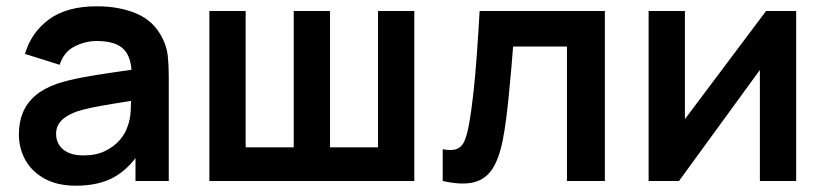

<svg xmlns="http://www.w3.org/2000/svg" viewBox="-20 -575 2620 610"><path d="M221.2 15Q162.3 15 121.9 -7.2Q81.4 -29.4 60.7 -66.5Q40 -103.5 40 -148Q40 -187.2 53 -218.2Q66.1 -249.2 93.1 -272Q120.2 -294.8 162.8 -309.5Q195.7 -320.2 239.2 -328.5Q282.8 -336.8 334.1 -344.1Q385.4 -351.4 441.7 -359.8L398.3 -335.7Q398.8 -391.6 373.4 -418.1Q348 -444.7 287.3 -444.7Q251 -444.7 217 -427.5Q183.1 -410.4 169.5 -369.2L59.3 -403.7Q79.4 -472 135.8 -513.5Q192.2 -555 287.7 -555Q359.8 -555 414.3 -531.6Q468.9 -508.2 495.7 -454.5Q510.2 -426.2 513.2 -396.4Q516.2 -366.7 516.2 -331.3V0H410.5V-117.2L428 -97.8Q391.5 -39.6 342.7 -12.3Q293.9 15 221.2 15ZM245 -81.2Q286 -81.2 314.9 -95.7Q343.8 -110.2 361.2 -131Q378.5 -151.8 384.3 -170.7Q393.8 -193.7 395.2 -223.4Q396.7 -253.1 396.7 -271.7L433.7 -260.5Q378.8 -251.8 339.8 -245.4Q300.8 -239.1 272.9 -233.4Q245.1 -227.7 223.5 -220.5Q202.8 -212.8 188.2 -203Q173.7 -193.1 165.9 -180Q158.2 -166.9 158.2 -149.5Q158.2 -129.8 168 -114.3Q177.9 -98.8 197.2 -90Q216.5 -81.2 245 -81.2Z M645.2 0V-540H760.5V-107H913.2V-540H1028.5V-107H1181V-540H1296.3V0Z M1386.5 0V-100.8Q1416.2 -95.3 1432.1 -102.1Q1448 -108.8 1456 -127.9Q1464.1 -146.9 1469.8 -178.7Q1477.9 -223.1 1484.2 -281Q1490.5 -338.8 1495.2 -404.9Q1499.9 -470.9 1503.8 -540H1901.7V0H1781.3V-427.2H1610.2Q1607.8 -394.4 1604.2 -354.3Q1600.7 -314.2 1596.6 -273Q1592.6 -231.9 1587.8 -195.3Q1583.1 -158.8 1577.8 -132.7Q1566.7 -73.9 1545.3 -39.9Q1524 -5.8 1486 4Q1448 13.8 1386.5 0Z M2509.5 -540V0H2394.2V-352.7L2137.2 0H2040.7V-540H2156V-196.5L2413.8 -540Z"/></svg>

Font: Manrope ExtraLight
Style: Regular
Weight: 200
Designer: Mikhail Sharanda
Foundry: Mikhail Sharanda
Version: Version 4.505